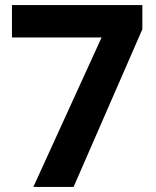

<svg xmlns="http://www.w3.org/2000/svg" viewBox="-20 -734 612 754"><path d="M111 0 379 -587H27V-714H539V-619L269 0Z"/></svg>

Font: Noto Sans Ol Chiki
Style: Regular
Weight: 400
Designer: Monotype Design Team, Lewis McGuffie
Foundry: Monotype Imaging Inc.
Version: Version 2.003